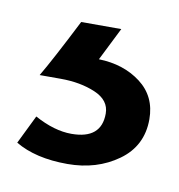

<svg xmlns="http://www.w3.org/2000/svg" viewBox="-51 -38 277 297"><g transform="rotate(10 87.5 110.0)"><path d="M117 133Q117 112 93.5 102Q70 92 39 92H6Q22 65 55 0H118L92 52Q131 53 158 73.5Q185 94 185 130Q185 172 151.5 196Q118 220 72 220Q22 220 -10 201L12 156Q43 173 70 173Q117 173 117 133Z"/></g></svg>

Font: Gamestation Display
Style: Regular
Weight: 400
Designer: Jonas Hecksher
Foundry: Jonas Hecksher, Playtypeª, e-types AS
Version: Version 1.003